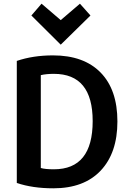

<svg xmlns="http://www.w3.org/2000/svg" viewBox="-20 -1005 757 1040"><path d="M616 -347Q616 -177 525.5 -81Q435 15 269 15Q156 15 71 -14V-675Q159 -705 267 -705Q434 -705 525 -612Q616 -519 616 -347ZM482 -349Q482 -605 272 -605Q231 -605 201 -598V-95Q224 -88 272 -88Q482 -88 482 -349ZM205 -985 309 -896 413 -985 470 -921 309 -763 150 -921Z"/></svg>

Font: Repo
Style: DemiBold
Weight: 600
Designer: Stefan Peev
Foundry: Context Ltd
Version: Version 001.000